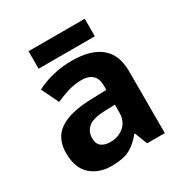

<svg xmlns="http://www.w3.org/2000/svg" viewBox="-167 -839 937 979"><g transform="rotate(-30 302.0 -349.5)"><path d="M302 -557Q412 -557 470.5 -509.5Q529 -462 529 -364V0H425L396 -74H392Q357 -30 318 -10Q279 10 211 10Q138 10 90 -32.5Q42 -75 42 -163Q42 -250 103 -291.5Q164 -333 286 -337L381 -340V-364Q381 -407 358.5 -427Q336 -447 296 -447Q256 -447 218 -435.5Q180 -424 142 -407L93 -508Q137 -531 190.5 -544Q244 -557 302 -557ZM323 -251Q251 -249 223 -225Q195 -201 195 -162Q195 -128 215 -113.5Q235 -99 267 -99Q315 -99 348 -127.5Q381 -156 381 -208V-253ZM467 -709V-606H136V-709Z"/></g></svg>

Font: Noto Sans Hanifi Rohingya
Style: Bold
Weight: 700
Designer: Monotype Design Team and DaltonMaag
Foundry: Google LLC
Version: Version 2.102; ttfautohint (v1.8.4.7-5d5b)